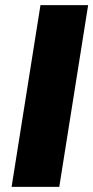

<svg xmlns="http://www.w3.org/2000/svg" viewBox="-20 -725 362 745"><path d="M25 0 137 -705H322L210 0Z"/></svg>

Font: Winston ExtraBold
Style: Italic
Weight: 800
Italic angle: -9°
Designer: Original fonts by Vernon Adams / Changes by Cristiano Sobral
Foundry: Original fonts by Vernon Adams / Changes by Cristiano Sobral
Version: Version 2.503;July 17, 2020;FontCreator 13.0.0.2655 64-bit